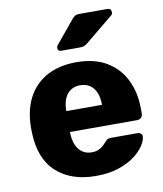

<svg xmlns="http://www.w3.org/2000/svg" viewBox="-85 -819 763 898"><g transform="rotate(-10 297.0 -370.0)"><path d="M299 10Q180.7 10 110.9 -54.1Q41.1 -118.2 38.1 -244.4Q37.8 -251.2 37.8 -261.9Q37.8 -272.5 38.1 -278.8Q41.3 -358 73.6 -414.4Q105.9 -470.8 163.4 -500.4Q220.9 -530 298.4 -530Q385.9 -530 443.6 -494.9Q501.4 -459.9 530.4 -399.7Q559.4 -339.5 559.4 -263.3V-238.9Q559.4 -228.3 551.9 -221Q544.5 -213.8 533.9 -213.8H214.1Q214.1 -213.1 214.1 -211Q214.1 -208.9 214.1 -206.9Q214.9 -177.5 224.2 -153.9Q233.5 -130.2 252.2 -116.3Q271 -102.4 297.7 -102.4Q317.6 -102.4 331.1 -108.5Q344.6 -114.6 353.8 -123.2Q363 -131.9 368 -138Q377 -148.5 382.6 -151Q388.3 -153.5 399.9 -153.5H524Q533.6 -153.5 540.1 -147.7Q546.6 -141.9 545.6 -132.2Q544.6 -115.1 528.9 -90.9Q513.1 -66.6 482.6 -43.5Q452 -20.4 405.9 -5.2Q359.7 10 299 10ZM214.1 -312.9H383.4V-315Q383.4 -347.5 373.4 -371.3Q363.5 -395 344.4 -407.9Q325.2 -420.8 298.4 -420.8Q271.5 -420.8 252.6 -407.9Q233.6 -395 223.9 -371.3Q214.1 -347.5 214.1 -315ZM239.4 -595Q223.4 -595 223.4 -611Q223.4 -619 228.4 -624L316.8 -731.4Q326.6 -743.2 333.9 -746.6Q341.2 -750 353.8 -750H485.4Q504.4 -750 504.4 -730.4Q504.4 -723.4 499.4 -718.4L366.6 -609.4Q358.6 -602.4 350.6 -598.7Q342.5 -595 328.7 -595Z"/></g></svg>

Font: Rubik Light
Style: Regular
Weight: 300
Designer: Hubert and Fischer
Foundry: Hubert and Fischer
Version: Version 2.300;gftools[0.9.30]